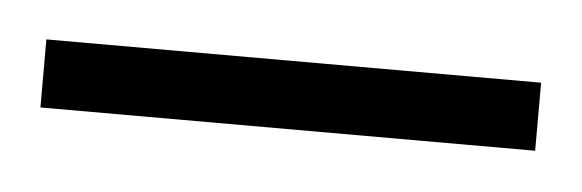

<svg xmlns="http://www.w3.org/2000/svg" viewBox="-23 92 315 104"><g transform="rotate(5 134.5 143.5)"><path d="M0 162V125H269V162Z"/></g></svg>

Font: Saira Ultra Condensed ExLight
Style: Regular
Weight: 200
Width: 1
Designer: Hector Gatti with collaboration of the Omnibus-Type team
Foundry: Omnibus-Type
Version: Version 1.001; ttfautohint (v1.8)